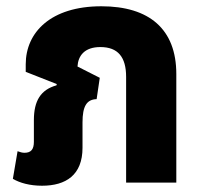

<svg xmlns="http://www.w3.org/2000/svg" viewBox="-20 -582 643 612"><path d="M114 10C190 10 243 -24 243 -111V-192C243 -243 256 -265 288 -266L298 -334L227 -370C229 -404 249 -432 300 -432C356 -432 382 -400 382 -337V0H542V-346C542 -489 456 -562 303 -562C142 -562 62 -479 62 -377V-353L161 -314L160 -310C110 -296 88 -261 88 -199V-130C88 -106 79 -95 58 -95C51 -95 44 -97 36 -100L21 -12C43 1 75 10 114 10Z"/></svg>

Font: Noto Sans Thai SemCond ExtBd
Style: Regular
Weight: 800
Width: 4
Designer: Monotype Design Team
Foundry: Monotype Imaging Inc.
Version: Version 2.002